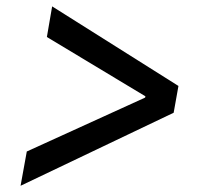

<svg xmlns="http://www.w3.org/2000/svg" viewBox="-20 -614 640 602"><path d="M143.5 -594 539.5 -344.5 524.5 -260.5 44.5 -31.5 64 -139 435 -308 436 -312 127 -498Z"/></svg>

Font: Google Sans Code
Style: Italic
Weight: 400
Italic angle: -10°
Monospace: yes
Designer: Google Sans Code Authors
Foundry: Google LLC
Version: Version 6.000